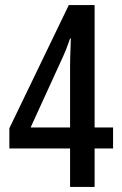

<svg xmlns="http://www.w3.org/2000/svg" viewBox="-20 -739 481 759"><path d="M427 -152H354V0H257V-152H17V-232L252 -719H354V-235H427ZM257 -475Q257 -489 257.5 -511Q258 -533 259 -554Q260 -575 260 -587H257Q242 -542 224 -504L101 -235H257Z"/></svg>

Font: Noto Sans Khmer UI ExtraCondensed Medium
Style: Regular
Weight: 500
Width: 2
Designer: Danh Hong and the Monotype Design Team
Foundry: Monotype Imaging Inc.
Version: Version 2.002; ttfautohint (v1.8.4.7-5d5b)